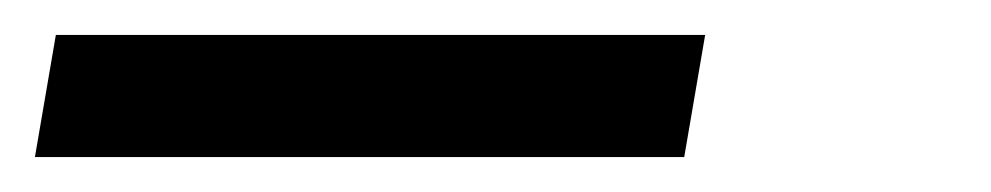

<svg xmlns="http://www.w3.org/2000/svg" viewBox="-48 125 568 110"><path d="M-28 215 -16 145H356L344 215Z"/></svg>

Font: Iosevka SS18
Style: Italic
Weight: 400
Italic angle: -9°
Monospace: yes
Designer: Belleve Invis
Foundry: Belleve Invis
Version: Version 25.1.1; ttfautohint (v1.8.4)